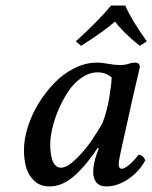

<svg xmlns="http://www.w3.org/2000/svg" viewBox="-20 -666 552 696"><path d="M352.1 -221.2Q367.7 -263.2 375.7 -310.1Q383.8 -356.9 384.8 -384.8Q364.3 -403.8 334 -403.8Q304.2 -403.8 276.1 -384.5Q248 -365.2 228 -335.2Q208 -305.2 192.6 -269.8Q177.2 -234.4 169.7 -200.9Q162.1 -167.5 162.1 -142.1Q162.1 -127.4 163.6 -114.5Q165 -101.6 168.9 -87.9Q172.9 -74.2 181.2 -66.2Q189.5 -58.1 201.2 -58.1Q223.1 -58.1 254.9 -88.9Q286.6 -119.6 310.3 -154.1Q334 -188.5 352.1 -221.2ZM470.2 -439Q486.8 -439 486.8 -421.9Q483.4 -408.2 461.9 -314.9L418.9 -121.1Q410.2 -81.5 410.2 -71.8Q410.2 -54.2 421.9 -54.2Q430.2 -54.2 447 -67.4Q463.9 -80.6 481.9 -105Q498 -105 506.8 -85Q484.4 -43.5 444.8 -16.8Q405.3 9.8 365.2 9.8Q341.3 9.8 329.6 -4.4Q317.9 -18.6 317.9 -42Q317.9 -72.3 331.1 -108.9L337.9 -128.9L335 -130.9Q286.6 -59.1 245.1 -24.7Q203.6 9.8 159.2 9.8Q126 9.8 104.5 -10.3Q83 -30.3 75 -58.6Q66.9 -86.9 66.9 -122.1Q66.9 -161.1 80.6 -205.1Q94.2 -249 119.4 -290.3Q144.5 -331.5 176.8 -365Q209 -398.4 249.5 -418.7Q290 -439 331.1 -439Q350.6 -439 376 -434.1Q397.5 -430.2 415 -430.2Q434.6 -430.2 450.2 -436Q460.4 -439 470.2 -439ZM382.8 -646H434.1Q456.5 -593.8 512.2 -516.1L486.8 -500Q427.7 -546.4 397 -587.9Q352.1 -548.8 273.9 -500L254.9 -516.1Q337.4 -591.3 382.8 -646Z"/></svg>

Font: Common Serif Medium
Style: Italic
Weight: 500
Italic angle: -12°
Designer: Philipp H. Poll, Khaled Hosny
Foundry: Stefan Peev, Context Ltd.
Version: Version 1.026